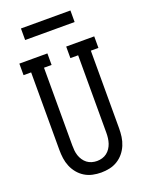

<svg xmlns="http://www.w3.org/2000/svg" viewBox="-169 -1003 839 1094"><g transform="rotate(-20 250.0 -456.0)"><path d="M250 8Q224 8 198.5 2.5Q173 -3 151 -16.5Q129 -30 112.5 -50Q96 -70 86 -94Q76 -118 72.5 -143.5Q69 -169 69 -195V-665H23V-735H193V-665H147V-195Q147 -179 148.5 -163Q150 -147 155 -132Q160 -117 169 -103.5Q178 -90 190.5 -80.5Q203 -71 218.5 -66.5Q234 -62 250 -62Q266 -62 281.5 -66.5Q297 -71 309.5 -80.5Q322 -90 331 -103.5Q340 -117 345 -132Q350 -147 352 -163Q354 -179 354 -195V-665H307V-735H477V-665H431V-195Q431 -169 427.5 -143.5Q424 -118 414 -94Q404 -70 387.5 -50Q371 -30 349 -16.5Q327 -3 301.5 2.5Q276 8 250 8ZM100 -850V-920H400V-850Z"/></g></svg>

Font: Iosevka Gothic
Style: Regular
Weight: 400
Monospace: yes
Designer: Belleve Invis
Foundry: Belleve Invis
Version: Version 15.5.1; ttfautohint (v1.8.4)